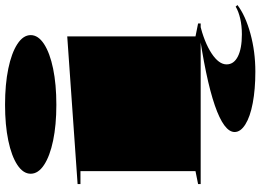

<svg xmlns="http://www.w3.org/2000/svg" viewBox="-152 -642 1006 741"><g transform="rotate(-90 350.5 -272.0)"><path d="M316 -557Q238 -557 178 -569.5Q118 -582 84 -604.5Q50 -627 50 -656Q50 -685 84 -707.5Q118 -730 178 -742.5Q238 -755 316 -755Q395 -755 455.5 -742.5Q516 -730 550.5 -707.5Q585 -685 585 -656Q585 -627 550.5 -604.5Q516 -582 455.5 -569.5Q395 -557 316 -557ZM10 0V-10L60 -20V-464H10V-475L580 -515V-20L630 -10V0ZM630 -4Q557 14 514.5 42Q472 70 472 100Q472 128 502.5 143.5Q533 159 588 159Q621 159 649 152.5Q677 146 695 135L701 142Q660 173 590.5 192Q521 211 444 211Q376 211 323 201Q270 191 240.5 172.5Q211 154 211 131Q211 90 314 54.5Q417 19 623 -10Z"/></g></svg>

Font: Kalnia Expanded
Style: Bold
Weight: 700
Width: 7
Designer: Frida Medrano
Foundry: Frida Medrano
Version: Version 1.105